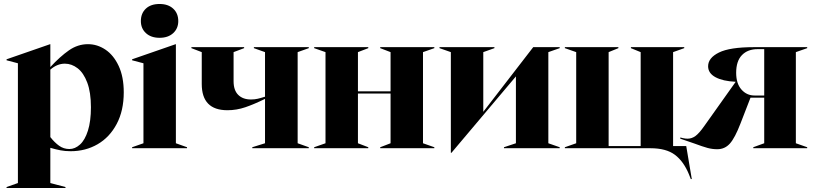

<svg xmlns="http://www.w3.org/2000/svg" viewBox="-20 -745 4090 965"><path d="M13 195 70 175V-427L13 -442V-447L232 -523H233V-408Q282 -461 326.5 -492Q371 -523 422 -523Q469 -523 510 -495.5Q551 -468 576.5 -413.5Q602 -359 602 -281Q602 -189 566.5 -122Q531 -55 470.5 -20Q410 15 335 15Q307 15 284 10.5Q261 6 233 -2V175L309 195V200H13ZM329 4Q357 4 382 -18.5Q407 -41 422 -88.5Q437 -136 437 -206Q437 -281 418.5 -330Q400 -379 370 -402Q340 -425 306 -425Q267 -425 233 -395V-56Q254 -29 277 -12.5Q300 4 329 4Z M644 -5 701 -25V-427L644 -442V-447L863 -523H864V-25L920 -5V0H644ZM688 -639Q688 -678 713 -701.5Q738 -725 782 -725Q825 -725 850.5 -701.5Q876 -678 876 -639Q876 -602 850.5 -578.5Q825 -555 782 -555Q739 -555 713.5 -578.5Q688 -602 688 -639Z M1248 -5 1312 -25V-248Q1257 -221 1213 -206Q1169 -191 1123 -191Q994 -191 994 -323V-483L942 -503V-508H1207V-503L1154 -483V-337Q1154 -291 1177.5 -268Q1201 -245 1241 -245Q1259 -245 1274.5 -248.5Q1290 -252 1312 -259V-483L1256 -503V-508H1532V-503L1476 -483V-25L1532 -5V0H1248Z M1559 -5 1616 -25V-483L1559 -503V-508H1831V-503L1779 -483V-286H1943V-483L1891 -503V-508H2163V-503L2106 -483V-25L2163 -5V0H1891V-5L1943 -25V-275H1779V-25L1831 -5V0H1559Z M2246 -483 2189 -503V-508H2465V-503L2409 -483V-183L2660 -508H2793V-503L2736 -483V-25L2793 -5V0H2513V-5L2573 -25V-361L2249 23H2246Z M2819 -5 2876 -25V-483L2819 -503V-508H3088V-503L3039 -483V-11H3200V-483L3151 -503V-508H3419V-503L3363 -483V-11H3429L3457 155H3452L3443 132Q3416 66 3372 33Q3328 0 3249 0H2819Z M3469 -24 3399 -48V-54Q3403 -53 3414 -50.5Q3425 -48 3436 -48Q3457 -48 3475.5 -61.5Q3494 -75 3520 -112L3677 -333V-334Q3613 -337 3576 -357Q3539 -377 3539 -412Q3539 -454 3593.5 -481Q3648 -508 3769 -508H4037V-503L3980 -483V-25L4037 -5V0H3766V-5L3821 -25V-254H3752L3702 -125Q3674 -52 3648.5 -23.5Q3623 5 3585 5Q3560 5 3536 -1.5Q3512 -8 3469 -24ZM3772 -265H3821V-498H3788Q3738 -498 3709 -468Q3680 -438 3680 -379Q3680 -325 3706.5 -295Q3733 -265 3772 -265Z"/></svg>

Font: Nyght Serif Bold
Style: Regular
Weight: 700
Designer: Maksym Kobuzan
Version: Version 0.410